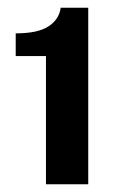

<svg xmlns="http://www.w3.org/2000/svg" viewBox="-20 -847 304 495"><path d="M98.5 -372V-702.5H20.5V-761Q77.5 -761 105 -779Q132.5 -797 136.5 -827H207.5V-372Z"/></svg>

Font: Public Sans Thin ExtraBold
Style: Regular
Weight: 800
Version: Version 1.007